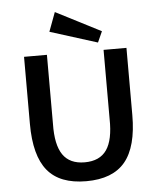

<svg xmlns="http://www.w3.org/2000/svg" viewBox="-54 -799 709 861"><g transform="rotate(-5 300.5 -369.0)"><path d="M406 -600 193 -667 225 -753 428 -649ZM70 -263V-565H173V-254Q171 -160 202 -115Q233 -70 300 -70Q368 -70 399 -115Q430 -160 428 -254V-565H531V-263Q531 -120 475 -52.5Q419 15 300 15Q181 15 125.5 -52.5Q70 -120 70 -263Z"/></g></svg>

Font: MB Grotesk
Style: Regular
Weight: 400
Designer: Nawras Khrais
Foundry: Nawras Khrais
Version: Version 1.000;PS 001.000;hotconv 1.0.88;makeotf.lib2.5.64775